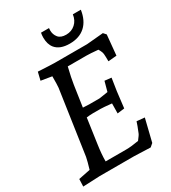

<svg xmlns="http://www.w3.org/2000/svg" viewBox="-215 -1008 1002 1123"><g transform="rotate(-30 286.5 -446.5)"><path d="M226 -705H445L557 -715L573 -697L560 -561L503 -556Q503 -588 501.5 -604.5Q500 -621 486 -644Q434 -649 408 -649H282Q265 -579 259 -538L238 -396Q270 -394 279 -394H349L408 -403L426 -469L471 -464Q461 -400 458 -380L445 -271L397 -265L398 -332Q341 -338 322 -338H271Q254 -338 229 -335L205 -167Q196 -107 196 -57H334Q370 -57 420 -66Q442 -94 445 -103Q464 -149 470 -170L523 -165L486 -14L465 4Q375 0 355 0H123L9 5L11 -45L90 -61Q105 -111 110 -137L173 -568Q175 -585 175 -644L102 -656L115 -710Q206 -705 226 -705ZM264 -794Q242 -821 242 -866Q242 -881 245 -898H299Q298 -890 298 -883Q298 -855 314.5 -834.5Q331 -814 367.5 -814Q404 -814 429.5 -837Q455 -860 460 -898H514Q504 -830 464.5 -794Q425 -758 359.5 -758Q294 -758 264 -794Z"/></g></svg>

Font: Andada SC
Style: Italic
Weight: 400
Italic angle: -8.29999°
Designer: Carolina Giovagnoli
Foundry: Carolina Giovagnoli
Version: Version 1.003